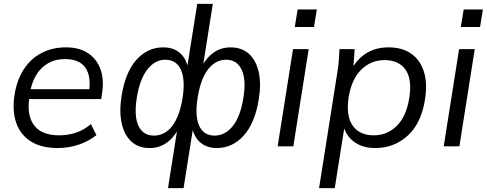

<svg xmlns="http://www.w3.org/2000/svg" viewBox="-20 -756 2517 992"><path d="M278.2 8.9Q195 8.9 140.5 -24.7Q86 -58.4 64.1 -120.6Q42.2 -182.8 55.2 -267.3Q67.8 -344.3 103.5 -398.8Q139.2 -453.3 194.6 -482.3Q250 -511.3 320.9 -511.3Q390.2 -511.3 435.3 -481.1Q480.4 -451 499.3 -397.6Q518.3 -344.2 507.3 -273.4L502.9 -244H113.6L121.5 -295.2H457.7L439.8 -280.8Q451.9 -362.9 420.8 -406.8Q389.7 -450.7 316.4 -450.7Q263.8 -450.7 225.6 -427.5Q187.4 -404.3 164.4 -363.9Q141.4 -323.5 134.4 -271.9L130.9 -248.5Q118.4 -156.2 157.6 -106.5Q196.9 -56.8 286.3 -56.8Q329.5 -56.8 371.5 -70.2Q413.5 -83.6 449.6 -114.9L478.2 -57.9Q438.2 -25.8 386 -8.4Q333.7 8.9 278.2 8.9Z M848 216 899.7 -111.8H912.1Q887.1 -54 846.7 -22.5Q806.4 8.9 753.2 8.9Q695.3 8.9 658.5 -25Q621.7 -59 608.5 -119.7Q595.3 -180.4 608.3 -261.4Q627.8 -383.2 685.1 -447.3Q742.5 -511.3 823.3 -511.3Q878.5 -511.3 912.4 -479.8Q946.3 -448.4 953.8 -391H944.3L999 -736H1079.5L1024.9 -391H1011.9Q1037.5 -448.4 1077.8 -479.8Q1118.1 -511.3 1170.3 -511.3Q1229.1 -511.3 1266.2 -477.8Q1303.3 -444.3 1316.8 -383.4Q1330.2 -322.4 1316.7 -241.4Q1297.2 -120.6 1239.4 -55.8Q1181.5 8.9 1099.6 8.9Q1046.1 8.9 1011.9 -22.7Q977.6 -54.4 970.2 -111.8H980.2L928.5 216ZM775.1 -55.4Q831.6 -55.4 870 -105.3Q908.3 -155.3 923.5 -251.4Q938.1 -346 914.1 -396.7Q890.2 -447.4 834.7 -447.4Q780.1 -447.4 741 -396.7Q701.9 -346 686.8 -251.4Q671.7 -155.3 695.7 -105.3Q719.6 -55.4 775.1 -55.4ZM1088.3 -55.4Q1143.3 -55.4 1183 -105.1Q1222.6 -154.8 1237.7 -250.9Q1252.8 -345.5 1228.3 -396.5Q1203.9 -447.4 1148.4 -447.4Q1092.3 -447.4 1054 -396.5Q1015.6 -345.5 1001.1 -250.9Q985.9 -154.8 1009.6 -105.1Q1033.3 -55.4 1088.3 -55.4Z M1414.5 0 1494 -502.3H1574.9L1495.5 0ZM1503 -616.4 1517.7 -707.2H1616.9L1602.3 -616.4Z M1628.5 216 1723.5 -385.9Q1728 -414.2 1730.5 -443.6Q1733 -472.9 1734 -502.3H1812.5L1803.9 -383.1H1789.4Q1816 -442.5 1866.4 -476.9Q1916.8 -511.3 1987.6 -511.3Q2057.6 -511.3 2104.3 -478.9Q2151 -446.5 2170.2 -385.5Q2189.4 -324.6 2175.4 -239.1Q2155.9 -118.1 2085.9 -54.6Q2016 8.9 1918 8.9Q1851.3 8.9 1806.7 -25.2Q1762.2 -59.4 1752.1 -118.3H1762.6L1709.5 216ZM1911.2 -56.8Q1981.3 -56.8 2030.3 -105.8Q2079.3 -154.8 2094.4 -249.1Q2110 -346.6 2075.2 -396.1Q2040.4 -445.5 1966.2 -445.5Q1897 -445.5 1846.8 -396.5Q1796.5 -347.5 1781.4 -253.8Q1766.8 -156.2 1802.4 -106.5Q1838 -56.8 1911.2 -56.8Z M2272.5 0 2352 -502.3H2432.9L2353.5 0ZM2361 -616.4 2375.7 -707.2H2474.9L2460.3 -616.4Z"/></svg>

Font: Mulish ExtraLight
Style: Italic
Weight: 200
Italic angle: -9°
Designer: Vernon Adams
Foundry: Vernon Adams
Version: Version 3.603